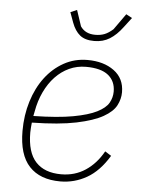

<svg xmlns="http://www.w3.org/2000/svg" viewBox="-53 -773 612 828"><g transform="rotate(5 253.0 -359.5)"><path d="M239 12Q151 12 104.5 -38Q58 -88 58 -191Q58 -259 76.5 -319Q95 -379 128.5 -423.5Q162 -468 208.5 -494Q255 -520 311 -520Q381 -520 426 -487Q471 -454 471 -394Q471 -365 456.5 -337Q442 -309 401.5 -286Q361 -263 287 -247.5Q213 -232 95 -230Q94 -222 93 -208.5Q92 -195 92 -187Q92 -101 130 -60Q168 -19 240 -19Q299 -19 345 -49.5Q391 -80 421 -134L448 -117Q407 -49 353.5 -18.5Q300 12 239 12ZM307 -490Q268 -490 234.5 -474.5Q201 -459 174.5 -431Q148 -403 129.5 -364Q111 -325 103 -279L99 -259Q205 -261 270.5 -273Q336 -285 372.5 -303.5Q409 -322 422 -345Q435 -368 435 -394Q435 -439 403.5 -464.5Q372 -490 307 -490ZM332 -604Q292 -604 270 -622Q248 -640 235 -675L219 -719L247 -731L270 -662Q291 -631 334 -631Q357 -631 374.5 -638Q392 -645 411 -662L460 -731L486 -717L454 -675Q428 -640 399 -622Q370 -604 332 -604Z"/></g></svg>

Font: IBM Plex Sans ExtLt
Style: Italic
Weight: 200
Italic angle: -11°
Designer: Mike Abbink, Paul van der Laan, Pieter van Rosmalen
Foundry: Bold Monday
Version: Version 3.005